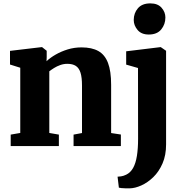

<svg xmlns="http://www.w3.org/2000/svg" viewBox="-20 -840 1056 1104"><path d="M96.5 -75.5V-450.5L37.5 -469V-547.5L219 -569H222L248.5 -548V-511.5L247.5 -488Q268.5 -508 299.8 -526Q331 -544 369 -555.8Q407 -567.5 449 -567.5Q508 -567.5 545.5 -546.5Q583 -525.5 601 -478.2Q619 -431 619 -352.5V-75L675 -66.5V0H403V-66L451.5 -75V-348Q451.5 -394.5 443 -421.8Q434.5 -449 416 -461Q397.5 -473 367.5 -473Q346 -473 326.5 -466Q307 -459 291 -449Q275 -439 263.5 -430V-75.5L318.5 -66V0H41.5V-66ZM725.5 243Q713 243 700.2 242.8Q687.5 242.5 677.8 241.5Q668 240.5 663.5 239L656 176Q662.5 176 676.2 174Q690 172 705.5 164.5Q730.5 152.5 745.5 125.5Q760.5 98.5 767.2 56.5Q774 14.5 774 -42L773.5 -449L705.5 -468.5V-545L902.5 -569H904.5L935 -548V-9.5Q935 52.5 914.5 99.8Q894 147 861.5 178.5Q829 210 792.8 226.2Q756.5 242.5 725.5 243ZM835 -641.5Q793 -641.5 771 -667.8Q749 -694 749 -725Q749 -764.5 773 -792.5Q797 -820.5 844 -820.5H845Q887 -820.5 909 -795.5Q931 -770.5 931 -739.5Q931 -700 907 -670.8Q883 -641.5 836 -641.5Z"/></svg>

Font: Merriweather Light 18pt Black
Style: Regular
Weight: 900
Version: Version 2.100